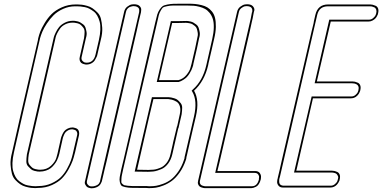

<svg xmlns="http://www.w3.org/2000/svg" viewBox="-20 -818 2060 1035"><path d="M290 10 309 -75Q310 -77 311 -81Q312 -85 316.5 -94.5Q321 -104 327 -111.5Q333 -119 345 -125Q357 -131 371 -131Q373 -131 376 -130.5Q379 -130 386 -128Q393 -126 398 -122Q403 -118 405.5 -109.5Q408 -101 406 -90L392 -29L385 2Q384 6 382 13Q378 30 371.5 48.5Q365 67 349.5 95Q334 123 314 143.5Q294 164 260 179.5Q226 195 185 195Q179 196 170 196Q158 196 146.5 194.5Q135 193 118.5 188.5Q102 184 89.5 175.5Q77 167 63.5 153Q50 139 44.5 119Q39 99 37 70.5Q35 42 45 4L93 -207L184 -600Q185 -605 186 -612Q190 -629 197 -647.5Q204 -666 220.5 -693.5Q237 -721 258 -742Q279 -763 313.5 -778.5Q348 -794 388 -794H398Q410 -794 421.5 -792.5Q433 -791 449.5 -786.5Q466 -782 478.5 -773.5Q491 -765 505 -751Q519 -737 524 -717Q529 -697 531 -668.5Q533 -640 523 -602L505 -524Q504 -518 501 -511.5Q498 -505 492 -494.5Q486 -484 473.5 -477Q461 -470 445 -470Q443 -470 440 -470.5Q437 -471 430 -473Q423 -475 418 -479Q413 -483 410 -491.5Q407 -500 410 -511L413 -524L433 -612Q436 -632 436 -646Q436 -660 428.5 -669.5Q421 -679 414.5 -684.5Q408 -690 397.5 -692.5Q387 -695 382 -695.5Q377 -696 373 -696H372Q350 -696 332 -687Q314 -678 304.5 -665Q295 -652 288.5 -639Q282 -626 280 -617L278 -608L185 -202L135 14Q132 34 132 48Q132 62 140 71.5Q148 81 154 86Q160 91 170.5 93.5Q181 96 186 96.5Q191 97 196 97H197Q232 97 255 75.5Q278 54 284 32ZM300 10Q299 12 298.5 15.5Q298 19 294.5 29Q291 39 286.5 48Q282 57 273 68.5Q264 80 254 88Q244 96 228 101.5Q212 107 194 107H193Q188 107 182.5 106.5Q177 106 165.5 103Q154 100 147 94Q140 88 131 78Q122 68 122 52Q122 36 125 14L268 -608Q269 -612 270.5 -618.5Q272 -625 280 -642Q288 -659 298.5 -672Q309 -685 329 -695.5Q349 -706 374 -706H375Q379 -706 383.5 -705.5Q388 -705 397 -703Q406 -701 413 -697Q420 -693 428.5 -686.5Q437 -680 440.5 -670Q444 -660 446.5 -645.5Q449 -631 443 -612L420 -511Q417 -498 424.5 -490Q432 -482 437.5 -481Q443 -480 447 -480Q485 -480 495 -524L513 -602Q520 -633 521 -658.5Q522 -684 517 -702Q512 -720 504 -734Q496 -748 484.5 -756.5Q473 -765 462 -771Q451 -777 437.5 -779.5Q424 -782 414.5 -783Q405 -784 396 -784H385Q351 -784 320 -770Q289 -756 269 -736Q249 -716 232.5 -691Q216 -666 208 -646.5Q200 -627 196 -612L103 -207L55 4Q48 35 47 60.5Q46 86 51 104Q56 122 64 136Q72 150 83.5 158.5Q95 167 106 173Q117 179 130.5 181.5Q144 184 153.5 185Q163 186 172 186L186 185H187Q225 185 257 170.5Q289 156 308 137Q327 118 341.5 91.5Q356 65 362 47.5Q368 30 372 13L396 -90Q398 -98 395.5 -104.5Q393 -111 389.5 -114Q386 -117 380.5 -118.5Q375 -120 372.5 -120.5Q370 -121 369 -121Q357 -121 348 -116Q339 -111 334 -105.5Q329 -100 325.5 -92Q322 -84 321 -81Q320 -78 319 -75Z M635 -693 638 -707 641 -719 649 -754Q653 -772 666 -782Q679 -792 690 -794L702 -795Q724 -795 733.5 -784.5Q743 -774 741 -763L740 -752L732 -719L727 -698L726 -693L717 -652L554 54L544 95L543 99L538 121L530 155Q530 157 529 159.5Q528 162 524.5 169.5Q521 177 515 182.5Q509 188 498 192.5Q487 197 473 197Q471 197 468.5 196.5Q466 196 458.5 194Q451 192 447 187.5Q443 183 439 175.5Q435 168 439 156L447 121ZM449 156Q446 169 453 177Q460 185 465.5 186Q471 187 475 187Q486 187 495 183.5Q504 180 508.5 176.5Q513 173 516 167Q519 161 519.5 159.5Q520 158 520 156V155L730 -752V-753Q730 -755 730.5 -757Q731 -759 730.5 -764.5Q730 -770 727.5 -774Q725 -778 718 -781.5Q711 -785 699 -785Q699 -785 698 -785Q697 -785 694.5 -784.5Q692 -784 690 -783.5Q688 -783 684.5 -782Q681 -781 678 -779.5Q675 -778 672 -775.5Q669 -773 666.5 -770Q664 -767 662 -763Q660 -759 659 -754Z M881 -284H807L785 -192L719 97L780 98Q783 98 790 97.5Q797 97 799 97H800Q808 97 818 95Q828 93 845.5 86Q863 79 878 60Q893 41 899 13L910 -35L914 -54L930 -120L934 -137H935L949 -201Q955 -227 949.5 -245Q944 -263 930.5 -270.5Q917 -278 907 -280.5Q897 -283 887 -284ZM942 -386Q968 -393 985.5 -414.5Q1003 -436 1007 -454L1012 -472L1032 -558L1043 -611Q1048 -628 1046 -641Q1044 -654 1041 -663Q1038 -672 1030.5 -678Q1023 -684 1017 -687.5Q1011 -691 1002.5 -692.5Q994 -694 990 -694.5Q986 -695 982 -695H981Q980 -695 958.5 -694.5Q937 -694 935 -694H908L837 -386ZM1104 -477Q1103 -473 1102 -466Q1082 -380 1026 -329Q1056 -278 1036 -191L1020 -123L1003 -49L991 4Q990 9 988 17.5Q986 26 985 29Q985 31 984.5 34Q984 37 983.5 39.5Q983 42 982 44Q969 83 948.5 112Q928 141 907 156.5Q886 172 862 181.5Q838 191 821 193.5Q804 196 788 196H780L766 195H736Q703 195 687 194.5Q671 194 654.5 190.5Q638 187 633.5 181.5Q629 176 626 163.5Q623 151 625.5 136Q628 121 634 94Q639 73 647 40L656 1L688 -137L762 -460L794 -599Q804 -639 804 -641Q813 -678 817 -697Q823 -724 827.5 -739Q832 -754 840.5 -766.5Q849 -779 856.5 -784.5Q864 -790 882 -793.5Q900 -797 916 -797.5Q932 -798 965 -798H995Q1016 -798 1031.5 -796.5Q1047 -795 1066 -790.5Q1085 -786 1098 -778Q1111 -770 1122.5 -756Q1134 -742 1139 -722Q1144 -702 1143.5 -673Q1143 -644 1134 -607L1122 -554ZM889 -294Q896 -294 902.5 -292.5Q909 -291 920 -288Q931 -285 938.5 -278.5Q946 -272 954 -262Q962 -252 962 -237Q962 -222 959 -201L942 -127H941L909 13Q902 44 885.5 65Q869 86 849 94Q829 102 817.5 104.5Q806 107 797 107H796Q796 107 789 107.5Q782 108 778 108L706 107L799 -294ZM943 -376H941H825L901 -704H938Q939 -704 960.5 -704.5Q982 -705 984 -705H985Q989 -705 993.5 -704.5Q998 -704 1007 -702Q1016 -700 1023 -696Q1030 -692 1038.5 -685.5Q1047 -679 1050.5 -669Q1054 -659 1056.5 -644.5Q1059 -630 1053 -611L1042 -558L1022 -472Q1022 -470 1021.5 -467.5Q1021 -465 1018 -456Q1015 -447 1011.5 -439.5Q1008 -432 1001.5 -421.5Q995 -411 987.5 -403Q980 -395 968 -387.5Q956 -380 943 -376ZM1124 -607Q1132 -642 1132.5 -670Q1133 -698 1127 -716.5Q1121 -735 1109.5 -749Q1098 -763 1085 -770Q1072 -777 1055 -781.5Q1038 -786 1024.5 -787Q1011 -788 995 -788H994H963Q960 -788 954 -788Q922 -788 909.5 -788Q897 -788 880 -784.5Q863 -781 858.5 -777.5Q854 -774 846.5 -761Q839 -748 836 -736Q833 -724 827 -697L644 94Q640 114 637.5 124Q635 134 634.5 146.5Q634 159 634 163.5Q634 168 640 173.5Q646 179 650.5 180.5Q655 182 669.5 183.5Q684 185 694.5 185Q705 185 729 185Q735 185 738 185H769H770Q774 186 782 186H790Q806 186 821.5 183.5Q837 181 860 172.5Q883 164 902 149.5Q921 135 940.5 107.5Q960 80 972 43V42Q973 41 973.5 39Q974 37 974.5 34.5Q975 32 975 29L1026 -191Q1045 -275 1017 -323L1013 -329L1020 -336Q1073 -383 1092 -466Z M1299 196H1278ZM1095 196H1083Q1081 196 1078 195.5Q1075 195 1068 193Q1061 191 1056 187Q1051 183 1048 175Q1045 167 1048 156L1258 -754Q1262 -772 1275.5 -782Q1289 -792 1300 -794L1312 -795Q1334 -795 1343.5 -784Q1353 -773 1351 -762L1348 -751L1342 -719L1337 -698L1336 -693L1327 -652L1164 54L1154 95L1153 99L1152 104H1294H1308H1355Q1373 104 1380.5 115Q1388 126 1387 137L1386 148Q1382 164 1375 174.5Q1368 185 1359.5 189Q1351 193 1345.5 194.5Q1340 196 1336 196H1334H1307H1299H1278H1141H1136ZM1301 186H1280ZM1097 186H1338Q1367 186 1376 148Q1375 146 1376.5 138.5Q1378 131 1372 122.5Q1366 114 1353 114H1140L1332 -719L1338 -751L1339 -752Q1339 -753 1339.5 -754Q1340 -755 1340 -759Q1340 -763 1340 -765.5Q1340 -768 1338 -772Q1336 -776 1333 -778.5Q1330 -781 1324 -783Q1318 -785 1309 -785Q1305 -785 1299 -784Q1293 -783 1282 -775Q1271 -767 1268 -754L1058 156Q1056 164 1058 170Q1060 176 1064 179Q1068 182 1073.5 183.5Q1079 185 1081.5 185.5Q1084 186 1085 186H1090H1091H1092Z M1922 -331Q1922 -330 1921.5 -328.5Q1921 -327 1919 -322.5Q1917 -318 1915 -314Q1913 -310 1908.5 -305Q1904 -300 1899 -296.5Q1894 -293 1887 -290.5Q1880 -288 1871 -288H1837H1828H1678H1667L1580 91L1577 102H1584H1720H1725H1732H1767H1769Q1775 102 1782 103.5Q1789 105 1798 109Q1807 113 1811 123.5Q1815 134 1811 150Q1811 152 1810 155Q1809 158 1805 165Q1801 172 1795.5 178Q1790 184 1781 188.5Q1772 193 1760 193H1726H1717H1567H1553H1541H1514H1513H1510H1506Q1489 193 1481 182.5Q1473 172 1474 161L1475 150L1476 148L1478 138L1483 117L1488 96L1489 91L1498 51L1660 -650L1670 -691L1671 -696Q1671 -697 1671.5 -699.5Q1672 -702 1672 -703Q1674 -710 1680 -738Q1693 -794 1749 -794H1769H1791H1927H1932H1939H1974H1976Q1982 -794 1988.5 -792.5Q1995 -791 2004.5 -787Q2014 -783 2018 -772.5Q2022 -762 2018 -746Q2018 -744 2017 -741Q2016 -738 2012 -730.5Q2008 -723 2002.5 -717.5Q1997 -712 1987.5 -707Q1978 -702 1967 -702H1933H1924H1774H1763L1688 -379H1695H1831H1836H1843H1878H1880Q1887 -379 1893.5 -377.5Q1900 -376 1909 -372Q1918 -368 1922 -357.5Q1926 -347 1922 -331ZM1769 -794H1791ZM1912 -331Q1915 -344 1912 -352Q1909 -360 1902 -363.5Q1895 -367 1889.5 -368Q1884 -369 1878 -369H1676L1755 -712H1969Q1982 -712 1992 -721Q2002 -730 2004.5 -736Q2007 -742 2008 -746Q2011 -758 2008 -766.5Q2005 -775 1997.5 -778.5Q1990 -782 1985 -783Q1980 -784 1974 -784H1748Q1701 -784 1690 -738L1488 139L1487 140L1486 146V147L1485 150Q1485 151 1485 152Q1485 153 1485 156.5Q1485 160 1485 163.5Q1485 167 1486.5 170.5Q1488 174 1490.5 176.5Q1493 179 1498 181Q1503 183 1509 183H1763Q1776 183 1786 174Q1796 165 1798 159.5Q1800 154 1801 150Q1805 139 1802 132Q1799 125 1795.5 121Q1792 117 1785.5 115Q1779 113 1775 112.5Q1771 112 1767 112H1565L1660 -298H1874Q1887 -298 1896.5 -306.5Q1906 -315 1908.5 -321Q1911 -327 1912 -331ZM1767 -784H1789Z"/></svg>

Font: Soda Fountain
Style: OutlineOblique
Weight: 400
Version: Version 1.0